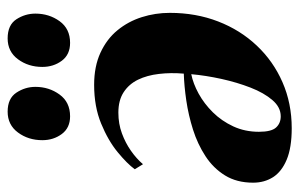

<svg xmlns="http://www.w3.org/2000/svg" viewBox="-164 -622 802 515"><g transform="rotate(-90 237.5 -365.0)"><path d="M40.5 -405Q55.5 -425.5 86.5 -451Q117.5 -476.5 163 -495.2Q208.5 -514 267 -514Q316.5 -514 353.2 -497Q390 -480 413.5 -451.2Q437 -422.5 448.5 -386.2Q460 -350 460 -311Q460 -241 437 -181.5Q414 -122 372.2 -77.8Q330.5 -33.5 274 -8.8Q217.5 16 150.5 16Q98.5 16 66.2 2.5Q34 -11 19.2 -34.2Q4.5 -57.5 4.5 -87.5Q4.5 -131.5 24 -163Q43.5 -194.5 75.8 -215.5Q108 -236.5 146.8 -248.8Q185.5 -261 224.8 -266.8Q264 -272.5 297 -273.5Q300 -308.5 296.2 -340.2Q292.5 -372 280.8 -396.2Q269 -420.5 247.2 -434.8Q225.5 -449 192.5 -449Q162.5 -449 136.8 -439.5Q111 -430 90 -415.2Q69 -400.5 54 -383ZM182.5 -13.5Q207 -13.5 226.2 -36Q245.5 -58.5 259.5 -94.5Q273.5 -130.5 282.8 -172.5Q292 -214.5 295.5 -253.5Q270.5 -248.5 243.5 -233.8Q216.5 -219 193.2 -195.5Q170 -172 155.5 -140.8Q141 -109.5 141 -72Q141 -38.5 152.5 -26Q164 -13.5 182.5 -13.5ZM182.5 -578.5Q151.5 -578.5 135 -600.8Q118.5 -623 118.5 -653Q118.5 -690.5 139 -718.2Q159.5 -746 195 -746Q230.5 -746 246 -722.5Q261.5 -699 261.5 -671.5Q261.5 -635 241 -606.8Q220.5 -578.5 182.5 -578.5ZM379.5 -578.5Q348 -578.5 331.5 -600.8Q315 -623 315 -653Q315 -690.5 335.5 -718.2Q356 -746 391.5 -746Q427.5 -746 442.8 -722.5Q458 -699 458 -671.5Q458 -635 437.8 -606.8Q417.5 -578.5 379.5 -578.5Z"/></g></svg>

Font: Merriweather 144pt ExtraBold
Style: Italic
Weight: 800
Italic angle: -7.8°
Version: Version 2.101